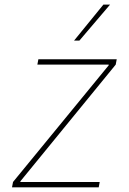

<svg xmlns="http://www.w3.org/2000/svg" viewBox="-20 -798 549 818"><path d="M31.2 0 35.5 -22.7 443.2 -519.9V-522.7H139.2L143.5 -545.5H477.3L473 -522.7L66.8 -25.6V-22.7H404.8L400.6 0ZM295.5 -625 420.5 -778.4H448.9L318.2 -625Z"/></svg>

Font: Inter UI Thin
Style: Italic
Weight: 100
Italic angle: -9.39999°
Designer: Rasmus Andersson
Foundry: rsms
Version: 3.2;8d6f07862